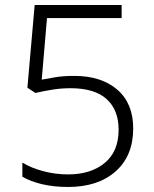

<svg xmlns="http://www.w3.org/2000/svg" viewBox="-20 -734 611 764"><path d="M275 -432Q383 -432 446.5 -377.5Q510 -323 510 -223Q510 -114 440 -52Q370 10 251 10Q194 10 147.5 -1Q101 -12 69 -31V-87Q103 -66 151.5 -53Q200 -40 251 -40Q341 -40 396.5 -85.5Q452 -131 452 -218Q452 -296 404.5 -339.5Q357 -383 260 -383Q223 -383 186.5 -377Q150 -371 121 -364L89 -385L118 -714H464V-662H167L146 -417Q167 -421 199 -426.5Q231 -432 275 -432Z"/></svg>

Font: Noto Sans Lao UI Light
Style: Regular
Weight: 300
Designer: Monotype Design Team
Foundry: Monotype Imaging Inc.
Version: Version 2.000; ttfautohint (v1.8.4.7-5d5b)